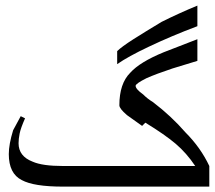

<svg xmlns="http://www.w3.org/2000/svg" viewBox="-20 -821 774 692"><path d="M683.6 -222.7Q652.3 -269.5 613.3 -302.7Q574.2 -335.9 503.9 -378.9L492.2 -367.2L437.5 -406.2Q410.2 -429.7 410.2 -441.4Q410.2 -519.5 449.2 -558.6Q484.4 -597.7 570.3 -632.8L691.4 -679.7V-601.6L601.6 -574.2Q543 -554.7 507.8 -539.1Q468.8 -519.5 468.8 -511.7Q468.8 -500 496.1 -480.5Q511.7 -464.8 531.2 -453.1Q597.7 -402.3 648.4 -343.8Q703.1 -289.1 734.4 -222.7V-148.4H207Q101.6 -148.4 58.6 -171.9Q11.7 -195.3 11.7 -265.6Q11.7 -300.8 27.3 -351.6Q35.2 -367.2 54.7 -402.3L70.3 -394.5Q54.7 -359.4 50.8 -339.8Q46.9 -320.3 46.9 -304.7Q46.9 -257.8 97.7 -238.3Q132.8 -222.7 207 -222.7ZM691.4 -800.8V-726.6Q597.7 -691.4 515.6 -652.3Q441.4 -617.2 402.3 -589.8V-636.7Q418 -652.3 460.9 -679.7Q503.9 -707 562.5 -742.2Q625 -773.4 691.4 -800.8Z"/></svg>

Font: 和音 by 宁静之雨，公众号njzyshare
Style: Regular
Weight: 400
Designer: Steve Matteson
Foundry: Ascender Corporation
Version: Version 6.00;June 8, 2018;FontCreator 11.0.0.2388 32-bit